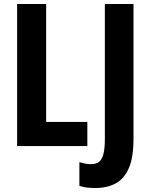

<svg xmlns="http://www.w3.org/2000/svg" viewBox="-20 -734 757 965"><path d="M66 0V-714H212V-121H419V0ZM458 211Q435 211 415.5 208.5Q396 206 379 200V81Q392 85 406 88Q420 91 436 91Q462 91 477 80Q492 69 499.5 41Q507 13 507 -35V-714H651V-37Q651 56 628 110Q605 164 562 187.5Q519 211 458 211Z"/></svg>

Font: Noto Sans Display Condensed
Style: Bold
Weight: 700
Width: 3
Designer: Monotype Design Team
Foundry: Monotype Imaging Inc.
Version: Version 2.003